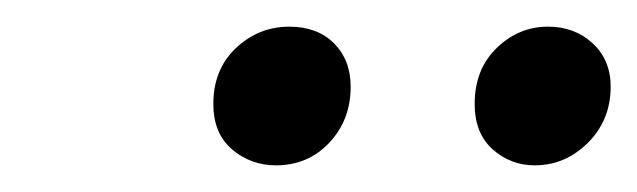

<svg xmlns="http://www.w3.org/2000/svg" viewBox="-20 -751 478 144"><path d="M187 -627Q168 -627 154 -639Q140 -651 140 -673Q140 -699 157 -715Q174 -731 197 -731Q218 -731 230.5 -718.5Q243 -706 243 -686Q243 -661 227 -644Q211 -627 187 -627ZM381 -627Q363 -627 349.5 -639Q336 -651 336 -673Q336 -699 352.5 -715Q369 -731 391 -731Q411 -731 424.5 -718.5Q438 -706 438 -686Q438 -661 421 -644Q404 -627 381 -627Z"/></svg>

Font: Source Serif 4 18pt
Style: Italic
Weight: 400
Italic angle: -12°
Designer: Frank Grießhammer
Foundry: Adobe Systems Incorporated
Version: Version 4.004;hotconv 1.0.116;makeotfexe 2.5.65601